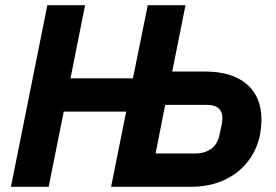

<svg xmlns="http://www.w3.org/2000/svg" viewBox="-20 -718 1059 738"><path d="M22 0 162 -698H307L251 -417H491L548 -698H693L642 -443H768Q872 -443 928.5 -394.5Q985 -346 985 -258Q985 -244 983.5 -230Q982 -216 980 -203Q968 -141 931 -95Q894 -49 838.5 -24.5Q783 0 713 0H407L465 -289H225L167 0ZM578 -128H732Q765 -128 790.5 -145Q816 -162 824 -201Q829 -222 832 -238.5Q835 -255 835 -265Q835 -288 820.5 -301.5Q806 -315 774 -315H615Z"/></svg>

Font: IBM Plex Sans
Style: Bold Italic
Weight: 700
Italic angle: -11.31°
Designer: Mike Abbink, Paul van der Laan, Pieter van Rosmalen
Foundry: Bold Monday
Version: Version 3.201